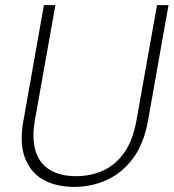

<svg xmlns="http://www.w3.org/2000/svg" viewBox="-20 -720 680 752"><path d="M271 12Q197 12 147 -17.5Q97 -47 76.5 -105Q56 -163 72 -249L152 -700H197L117 -251Q104 -177 119.5 -128Q135 -79 175.5 -54.5Q216 -30 278 -30Q336 -30 385 -52.5Q434 -75 467.5 -123.5Q501 -172 515 -251L595 -700H640L560 -249Q544 -158 501.5 -100.5Q459 -43 399 -15.5Q339 12 271 12Z"/></svg>

Font: DM Sans 24pt ExtraLight
Style: Italic
Weight: 250
Italic angle: -10°
Designer: Colophon Foundry, Jonny Pinhorn
Foundry: Colophon Foundry
Version: Version 4.004;gftools[0.9.30]